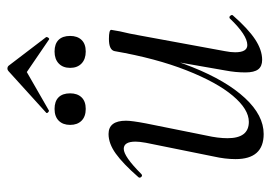

<svg xmlns="http://www.w3.org/2000/svg" viewBox="-124 -576 714 505"><g transform="rotate(-90 232.5 -324.0)"><path d="M66 -61Q66 -88 73 -119L109 -297Q112 -314 112 -324Q112 -355 93 -355Q73 -355 27 -309Q25 -307 23 -307Q20 -307 18 -310.5Q16 -314 19 -317Q54 -357 80.5 -376Q107 -395 132 -395Q167 -395 167 -349Q167 -334 160 -297L128 -138Q121 -107 121 -82Q121 -26 164 -26Q197 -26 232.5 -68Q268 -110 299.5 -190Q331 -270 350 -379L363 -378Q343 -262 307.5 -173.5Q272 -85 226.5 -36Q181 13 132 13Q66 13 66 -61ZM294 -35Q294 -61 299 -87L350 -379Q353 -394 382 -394Q406 -394 406 -388L402 -365Q396 -341 391 -312L350 -89Q347 -74 347 -62Q347 -30 366 -30Q392 -30 436 -76Q437 -77 439 -77Q442 -77 444 -73.5Q446 -70 444 -68Q409 -28 381 -9.5Q353 9 327 9Q310 9 302 -1.5Q294 -12 294 -35ZM306 -496Q306 -515 317.5 -526Q329 -537 349 -537Q369 -537 379.5 -526.5Q390 -516 390 -496Q390 -477 379.5 -466Q369 -455 349 -455Q329 -455 317.5 -466Q306 -477 306 -496ZM156 -496Q156 -515 167 -526Q178 -537 198 -537Q218 -537 228.5 -526.5Q239 -516 239 -496Q239 -477 228.5 -466Q218 -455 198 -455Q178 -455 167 -466Q156 -477 156 -496ZM188 -559 295 -656Q300 -661 304 -661Q310 -661 313 -656L387 -559V-558Q387 -555 384.5 -552.5Q382 -550 380 -552L295 -610L194 -552Q192 -551 189 -554Q186 -557 188 -559Z"/></g></svg>

Font: Cormorant Infant
Style: Italic
Weight: 400
Italic angle: -10°
Designer: Christian Thalmann (Catharsis Fonts)
Foundry: Catharsis Fonts
Version: Version 4.000